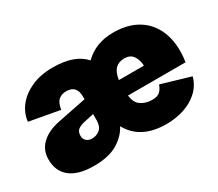

<svg xmlns="http://www.w3.org/2000/svg" viewBox="-99 -721 1072 942"><g transform="rotate(-30 437.0 -250.0)"><path d="M202 10Q114 10 68.5 -26Q23 -62 23 -129Q23 -182 59.5 -216.5Q96 -251 160 -264L324 -297V-312Q324 -376 265 -376Q240 -376 222.5 -362Q205 -348 199 -309L28 -340Q33 -387 63.5 -425.5Q94 -464 145.5 -487Q197 -510 266 -510Q390 -510 445 -447Q509 -510 608 -510Q686 -510 740 -479.5Q794 -449 821.5 -394.5Q849 -340 849 -269Q849 -252 847.5 -235.5Q846 -219 844 -206H518Q522 -164 548.5 -146Q575 -128 611 -128Q641 -128 655 -141Q669 -154 677 -177L840 -129Q827 -83 793.5 -52Q760 -21 713 -5.5Q666 10 613 10Q466 10 409 -95Q386 -50 336 -20Q286 10 202 10ZM517 -294H659Q656 -332 640 -352.5Q624 -373 593 -373Q561 -373 542 -354.5Q523 -336 517 -294ZM261 -111Q286 -111 305 -127Q324 -143 324 -179V-213L265 -200Q241 -194 229 -183.5Q217 -173 217 -150Q217 -133 229 -122Q241 -111 261 -111Z"/></g></svg>

Font: Work Sans ExtraBold
Style: Regular
Weight: 800
Designer: Wei Huang
Foundry: Wei Huang
Version: Version 2.012; ttfautohint (v1.8.3)